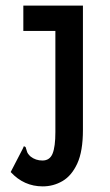

<svg xmlns="http://www.w3.org/2000/svg" viewBox="-20 -488 390 683"><path d="M132 175Q65 175 18 124L61 41L65 32L71 35Q74 43 76 51Q78 59 89 69Q107 83 131 83Q157 83 167 58.5Q177 34 177 -18V-378H63V-468H275V-26Q275 50 255 93.5Q235 137 202.5 156Q170 175 132 175Z"/></svg>

Font: Inconsolata ExtraCondensed ExtraBold
Style: Regular
Weight: 800
Width: 2
Monospace: yes
Designer: Raph Levien, Cyreal, Brenton Simpson
Foundry: Raph Levien, Cyreal, Google
Version: Version 3.001; ttfautohint (v1.8.2.53-6de2)